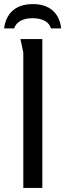

<svg xmlns="http://www.w3.org/2000/svg" viewBox="-27 -919 319 939"><path d="M-7 -780H42C53 -812 84 -830 132 -830C180 -830 214 -812 222 -780H272C265 -849 221 -899 134 -899C44 -899 2 -849 -7 -780ZM73 -728C74 -722 87 -664 87 -662V0H180V-728Z"/></svg>

Font: Rosario
Style: Regular
Weight: 400
Designer: Hector Gatti
Foundry: Omnibus Type
Version: Version 1.100